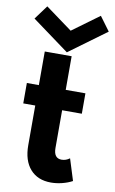

<svg xmlns="http://www.w3.org/2000/svg" viewBox="-104 -1010 648 1080"><g transform="rotate(10 220.0 -470.0)"><path d="M267 16Q298 16 330.2 8Q362.5 0 388.5 -14L350 -137Q328.5 -121 304 -121Q259 -121 259 -180V-395.5H371.5V-512H259V-704H105.5V-512H37V-395.5H105.5V-169Q105.5 -81.5 148.2 -32.8Q191 16 267 16ZM228.5 -721 440.5 -876.5 381.5 -956.5 228.5 -844.5 75.5 -956.5 16.5 -876.5Z"/></g></svg>

Font: Spartan
Style: Bold
Weight: 700
Designer: Matt Bailey, Mirko Velimirovic
Foundry: Matt Bailey
Version: Version 1.003; ttfautohint (v1.8.3)